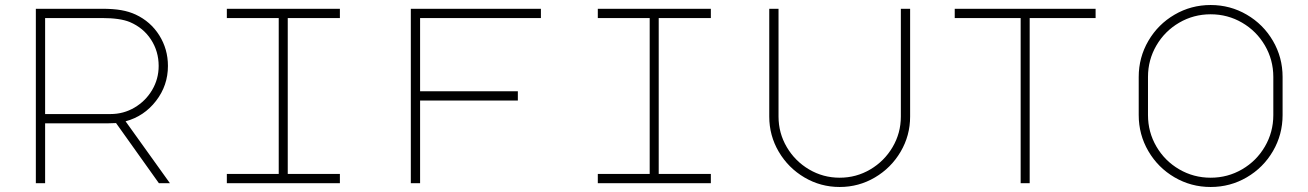

<svg xmlns="http://www.w3.org/2000/svg" viewBox="-20 -731 5220 766"><path d="M650 -468Q650 -390 602.5 -328.5Q555 -267 481 -247L658 0H614L443 -240L411 -239H160V0H123V-696H388Q432 -696 463.5 -690.5Q495 -685 521 -673Q581 -645 615.5 -590Q650 -535 650 -468ZM421 -276Q473 -276 517 -302Q561 -328 587 -372Q613 -416 613 -468Q613 -526 582.5 -573Q552 -620 498 -643Q459 -659 388 -659H160V-276Z M1336 -696V-659H1128V-37H1336V0H885V-37H1092V-659H885V-696Z M1619 -696H2138V-659H1656V-367H2046V-330H1656V0H1619Z M2816 -696V-659H2608V-37H2816V0H2365V-37H2572V-659H2365V-696Z M3049 -696H3086V-266Q3086 -200 3119 -144Q3152 -88 3208 -55Q3264 -22 3330 -22Q3396 -22 3452 -55Q3508 -88 3541 -144Q3574 -200 3574 -266V-696H3611V-266Q3611 -190 3573 -125.5Q3535 -61 3470.5 -23Q3406 15 3330 15Q3254 15 3189.5 -23Q3125 -61 3087 -125.5Q3049 -190 3049 -266Z M4351 -696V-659H4088V0H4052V-659H3789V-696Z M5097 -424V-272Q5097 -194 5058.5 -128Q5020 -62 4954 -23.5Q4888 15 4810 15Q4732 15 4666 -23.5Q4600 -62 4561.5 -128Q4523 -194 4523 -272V-424Q4523 -502 4561.5 -568Q4600 -634 4666 -672.5Q4732 -711 4810 -711Q4888 -711 4954 -672.5Q5020 -634 5058.5 -568Q5097 -502 5097 -424ZM4810 -22Q4878 -22 4935.5 -55.5Q4993 -89 5026.5 -146.5Q5060 -204 5060 -272V-424Q5060 -492 5026.5 -549.5Q4993 -607 4935.5 -640.5Q4878 -674 4810 -674Q4742 -674 4684.5 -640.5Q4627 -607 4593.5 -549.5Q4560 -492 4560 -424V-272Q4560 -204 4593.5 -146.5Q4627 -89 4684.5 -55.5Q4742 -22 4810 -22Z"/></svg>

Font: Major Mono Display
Style: Regular
Weight: 400
Designer: Emre Parlak
Foundry: Emre Parlak
Version: Version 2.000; ttfautohint (v1.8) -l 8 -r 50 -G 200 -x 14 -D